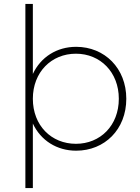

<svg xmlns="http://www.w3.org/2000/svg" viewBox="-20 -762 714 976"><path d="M366 -31C241 -31 147 -124 147 -260C147 -395 241 -489 366 -489C490 -489 584 -395 584 -260C584 -124 490 -31 366 -31ZM147 -134C187 -48 269 4 367 4C512 4 622 -104 622 -260C622 -415 512 -524 367 -524C269 -524 187 -472 147 -386V-742H109V194H147Z"/></svg>

Font: Montserrat-Alt1 ExtLt
Style: Regular
Weight: 200
Designer: Differentunic
Foundry: Differentunic
Version: Version 7.222